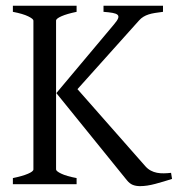

<svg xmlns="http://www.w3.org/2000/svg" viewBox="-20 -635 618 662"><path d="M573.2 -18.1Q544.4 -8.8 515.4 -1Q486.3 6.8 462.9 6.8Q448.7 6.8 437.7 2.4Q426.8 -2 417 -14.2L174.3 -314L373 -550.8Q384.3 -564 387.2 -571.8Q390.1 -579.6 385.3 -584Q380.4 -588.4 368.2 -590.6Q356 -592.8 336.9 -594.2V-615.2H542V-594.2Q526.4 -592.3 514.2 -590.3Q502 -588.4 492.2 -585.2Q482.4 -582 474.4 -577.1Q466.3 -572.3 459 -564L247.1 -327.6L481 -62Q489.7 -52.2 499.8 -46.9Q509.8 -41.5 521.2 -39.3Q532.7 -37.1 544.9 -37.4Q557.1 -37.6 569.8 -39.1L573.2 -18.1ZM24.4 0V-21Q57.6 -27.8 76.4 -35.9Q95.2 -43.9 95.2 -50.8V-564Q95.2 -569.8 77.4 -578.6Q59.6 -587.4 24.4 -594.2V-615.2H244.1V-594.2Q210.9 -587.4 192.1 -579.1Q173.3 -570.8 173.3 -564V-50.8Q173.3 -44.9 190.9 -36.4Q208.5 -27.8 244.1 -21V0Z"/></svg>

Font: Gentium
Style: Regular
Weight: 400
Designer: J. Victor Gaultney
Version: Version 1.03; 2011; OFL 1.1 release